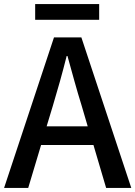

<svg xmlns="http://www.w3.org/2000/svg" viewBox="-20 -919 662 939"><path d="M465 -899H152V-822H465ZM208 -301 238 -400C262 -480 285 -561 306 -645H310C333 -562 355 -480 380 -400L409 -301ZM499 0H622L378 -736H244L0 0H118L181 -210H437Z"/></svg>

Font: Noto Sans CJK KR Medium
Style: Regular
Weight: 500
Designer: Ryoko NISHIZUKA (kana & ideographs); Paul D. Hunt (Latin, Greek & Cyrillic); Wenlong ZHANG (bopomofo); Sandoll Communica
Foundry: Adobe Systems Incorporated
Version: Version 1.004;PS 1.004;hotconv 1.0.82;makeotf.lib2.5.63406